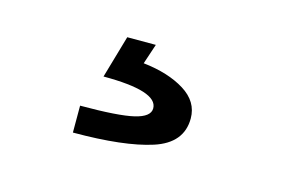

<svg xmlns="http://www.w3.org/2000/svg" viewBox="-41 -74 489 331"><g transform="rotate(15 203.0 91.5)"><path d="M105 183V135Q173 135 200.5 128.5Q228 122 228 107Q228 76 131 76L153 0H204L192 36Q237 41 266 59Q295 77 295 107Q295 151 245.5 167Q196 183 105 183Z"/></g></svg>

Font: Zen Kaku Gothic Antique Medium
Style: Regular
Weight: 500
Designer: Yoshimichi Ohira
Foundry: Positype
Version: Version 1.002